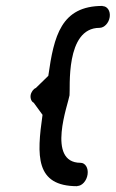

<svg xmlns="http://www.w3.org/2000/svg" viewBox="-20 -635 395 655"><path d="M329.9 -614.1 330 -614.8C188.4 -614.8 164 -512.7 144.8 -376.3C124.2 -356.3 102.3 -334.9 102.2 -334.8C94.2 -331.9 86 -320.8 84.4 -309.8C82.9 -298.7 87.8 -287.6 94.9 -284.7C94.9 -284.7 110.5 -263.3 125.1 -243.3C105.4 -104.4 99.4 0.2 243.6 0.2L243.7 -0.5C259.5 -0.5 275.7 -17.8 278.8 -40.1C282 -62.4 270.6 -79.6 254.8 -79.6C136.8 -79.6 213.5 -283.2 217.2 -309.8C220.3 -332.1 201.5 -540 319.5 -540C335.3 -540 351.4 -556.1 354.3 -577C357.2 -597.9 345.8 -614.1 329.9 -614.1Z"/></svg>

Font: Hi.
Style: Tall Oblique
Weight: 400
Designer: Mew Too, Robert Jablonski
Foundry: Cannot Into Space Fonts
Version: Version 1.996